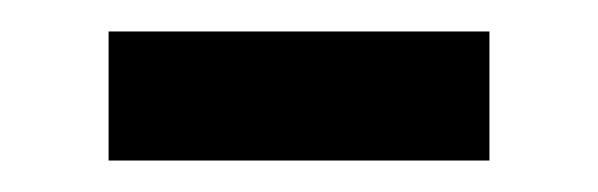

<svg xmlns="http://www.w3.org/2000/svg" viewBox="-20 -358 380 122"><path d="M49 -338H291V-256H49Z"/></svg>

Font: umalayalam25
Style: Book
Weight: 400
Designer: Jelle Bosma - Monotype Design Team
Foundry: Monotype Imaging Inc.
Version: Version 2.003